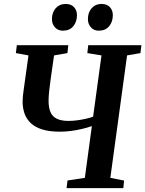

<svg xmlns="http://www.w3.org/2000/svg" viewBox="-20 -978 755 998"><path d="M326 0 331 -40 421 -53.5 457.5 -322.5Q433 -314 405 -307.5Q377 -301 348.2 -297.2Q319.5 -293.5 292 -293.5Q237 -293.5 199.5 -305.2Q162 -317 139.8 -338.2Q117.5 -359.5 107.5 -388Q97.5 -416.5 97.5 -449.5Q97.5 -464 99 -479Q100.5 -494 102.5 -507L128 -690L62.5 -702L67.5 -743H335L330.5 -702L261 -690L244 -571.5Q239.5 -539 236 -508.5Q232.5 -478 232.5 -454Q232.5 -419 242.2 -395.8Q252 -372.5 275 -361Q298 -349.5 336.5 -349.5Q357 -349.5 380.2 -352.5Q403.5 -355.5 425.8 -360.5Q448 -365.5 464 -371.5L507.5 -690L434 -702L438.5 -743H715L710 -702L640.5 -690L553.5 -53.5L625 -39.5L621 0ZM306.5 -818.5Q281.5 -818.5 265.5 -836.2Q249.5 -854 250 -880.5Q250.5 -914.5 270.2 -936Q290 -957.5 320.5 -957.5Q350.5 -957.5 365.5 -940.2Q380.5 -923 380 -898Q379.5 -863.5 360.5 -841Q341.5 -818.5 306.5 -818.5ZM493 -818.5Q468 -818.5 452.2 -836.2Q436.5 -854 437 -880.5Q437.5 -914.5 457 -936Q476.5 -957.5 507 -957.5Q536.5 -957.5 551.8 -940.2Q567 -923 566.5 -898Q566 -863.5 546.8 -841Q527.5 -818.5 493 -818.5Z"/></svg>

Font: Merriweather 48pt SemiBold
Style: Italic
Weight: 600
Italic angle: -7.8°
Designer: Eben Sorkin
Foundry: Eben Sorkin
Version: Version 2.101